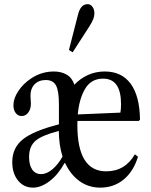

<svg xmlns="http://www.w3.org/2000/svg" viewBox="-20 -870 708 901"><path d="M343 -283.5Q343 -66 478 -66Q567 -66 613 -146L627.5 -134.5Q606.5 -65.5 560.2 -27.5Q514 10.5 450.5 10.5Q395.5 10.5 353 -20.2Q310.5 -51 285.5 -105H283Q252.5 -50 212.5 -19.8Q172.5 10.5 135 10.5Q91.5 10.5 64.5 -23Q37.5 -56.5 37.5 -109.5Q37.5 -176 87.2 -216Q137 -256 256.5 -286.5V-380Q256.5 -443.5 242.8 -469Q229 -494.5 195 -494.5Q162 -494.5 142.5 -474.5Q123 -454.5 123 -420.5Q123 -411 124 -401.8Q125 -392.5 125 -384Q125 -358.5 112.8 -342Q100.5 -325.5 81.5 -325.5Q64.5 -325.5 53.8 -339.5Q43 -353.5 43 -376Q43 -408 65.8 -442.5Q88.5 -477 125.5 -501.5Q174.5 -534.5 233 -534.5Q267 -534.5 292.5 -520Q318 -505.5 329 -472.5Q357 -502 393 -518.2Q429 -534.5 471.5 -534.5Q551 -534.5 593.2 -477Q635.5 -419.5 637 -308.5L631.5 -302.5H343.5Q343 -293.5 343 -283.5ZM464 -501Q408 -501 379.8 -453.8Q351.5 -406.5 345 -333L545 -341.5Q548 -358 548 -381Q548 -501 464 -501ZM173 -53Q199.5 -53 226.5 -76Q253.5 -99 273.5 -135.5Q256.5 -188 256 -255.5Q177.5 -235.5 147 -209.5Q116.5 -183.5 116.5 -133.5Q116.5 -95.5 131.2 -74.2Q146 -53 173 -53ZM321 -624.5 303.5 -635.5 346 -801Q351.5 -824 362.5 -837.2Q373.5 -850.5 391.5 -850.5Q404.5 -850.5 413.8 -838.2Q423 -826 423 -807Q423 -794.5 417.5 -780.2Q412 -766 399 -745.5Z"/></svg>

Font: Libre Caslon Condensed
Style: Regular
Weight: 400
Designer: Pablo Impallari, Rodrigo Fuenzalida, Katja Schimmel, Ertekin Erdin
Foundry: Pablo Impallari, Rodrigo Fuenzalida
Version: Version 2.000; ttfautohint (v1.8.4.7-5d5b);gftools[0.9.33]